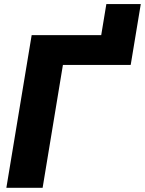

<svg xmlns="http://www.w3.org/2000/svg" viewBox="-20 -895 691 915"><path d="M439 -586.4 486.8 -875.5H650.9L603 -586.4ZM626 -727.5 602.1 -585.4H279.8L183.1 0H10.3L130.9 -727.5Z"/></svg>

Font: Inter 17pt ExtraBold
Style: Italic
Weight: 800
Italic angle: -9.3988°
Version: Version 4.001;git-66647c0bb